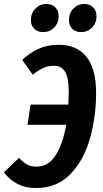

<svg xmlns="http://www.w3.org/2000/svg" viewBox="-41 -934 518 969"><path d="M444 -465Q444 -348 414 -238.5Q384 -129 316 -57Q248 15 141 15Q87 15 46 -6.5Q5 -28 -21 -65L55 -137Q77 -114 96 -103.5Q115 -93 143 -93Q204 -93 240.5 -151.5Q277 -210 293 -304H98L113 -406H304Q306 -448 306 -468Q306 -540 288 -571Q270 -602 232 -602Q202 -602 178.5 -591.5Q155 -581 124 -557L71 -632Q114 -671 157.5 -689.5Q201 -708 255 -708Q347 -708 395.5 -647Q444 -586 444 -465ZM115 -833Q115 -868 138 -891Q161 -914 192 -914Q221 -914 238 -897Q255 -880 255 -852Q255 -818 232.5 -795Q210 -772 177 -772Q148 -772 131.5 -789Q115 -806 115 -833ZM307 -833Q307 -868 329.5 -891Q352 -914 384 -914Q412 -914 429 -897Q446 -880 446 -852Q446 -818 423.5 -795Q401 -772 369 -772Q340 -772 323.5 -789Q307 -806 307 -833Z"/></svg>

Font: Fira Sans Compressed SemiBold
Style: Italic
Weight: 600
Width: 1
Italic angle: -8°
Designer: bBox Type GmbH & Carrois Corporate GbR & Edenspiekermann AG
Foundry: bBox Type GmbH & Carrois Corporate GbR & Edenspiekermann AG
Version: Version 4.301